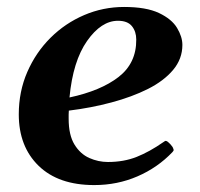

<svg xmlns="http://www.w3.org/2000/svg" viewBox="-20 -515 571 549"><path d="M501.5 -386.7Q501.5 -346.7 475.1 -315.2Q448.7 -283.7 403.1 -260.7Q357.4 -237.8 299.1 -222.2Q240.7 -206.5 176.8 -198.7Q176.3 -193.4 176.3 -187.5Q176.3 -181.6 176.3 -175.8Q176.3 -128.9 192.9 -101.8Q209.5 -74.7 235.4 -63.2Q261.2 -51.8 288.6 -51.8Q334 -51.8 370.8 -66.4Q407.7 -81.1 446.8 -108.4Q449.2 -109.9 451.2 -111.3Q453.1 -112.8 455.6 -111.8Q459.5 -110.8 467 -102.8Q474.6 -94.7 475.6 -89.4Q475.6 -88.4 476.1 -87.9Q476.6 -87.4 476.6 -86.4Q476.6 -84.5 475.3 -83Q474.1 -81.5 473.1 -80.1Q430.7 -35.6 373 -10.7Q315.4 14.2 249.5 14.2Q147 14.2 90.3 -41Q33.7 -96.2 33.7 -188Q33.7 -253.4 58.1 -309.3Q82.5 -365.2 124.5 -407Q166.5 -448.7 220.7 -471.9Q274.9 -495.1 335 -495.1Q397.9 -495.1 434.6 -477.8Q471.2 -460.4 486.3 -435.1Q501.5 -409.7 501.5 -386.7ZM317.4 -455.6Q269.5 -455.6 229 -397.9Q188.5 -340.3 178.7 -236.3Q268.1 -255.4 319.1 -294.9Q370.1 -334.5 369.6 -401.9Q369.6 -424.8 357.2 -440.2Q344.7 -455.6 317.4 -455.6Z"/></svg>

Font: Gelasio SemiBold
Style: Italic
Weight: 600
Italic angle: -8.5°
Designer: Eben Sorkin
Foundry: Eben Sorkin
Version: Version 1.008